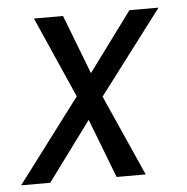

<svg xmlns="http://www.w3.org/2000/svg" viewBox="-46 -563 590 605"><g transform="rotate(-5 248.5 -260.0)"><path d="M-3 0 196 -264 83 -520H175L247 -333L385 -520H477L277 -256L391 0H299L227 -187L89 0Z"/></g></svg>

Font: Iosevka Oblique
Style: Regular
Weight: 400
Italic angle: -9°
Monospace: yes
Designer: Belleve Invis
Foundry: Belleve Invis
Version: Version 32.5.0; ttfautohint (v1.8.4)